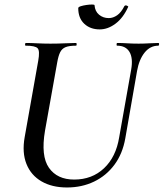

<svg xmlns="http://www.w3.org/2000/svg" viewBox="-20 -815 724 849"><path d="M560 -507Q569 -558 552.5 -585.5Q536 -613 498 -613Q495 -613 495.5 -619Q496 -625 498 -625Q520 -625 543 -623.5Q566 -622 593 -622Q617 -622 640 -623.5Q663 -625 680 -625Q684 -625 683.5 -619Q683 -613 680 -613Q644 -613 619.5 -582.5Q595 -552 586 -501L534 -203Q522 -135 486 -86.5Q450 -38 396 -12Q342 14 276 14Q210 14 163.5 -13Q117 -40 97 -90Q77 -140 89 -208L149 -546Q157 -590 146.5 -601.5Q136 -613 94 -613Q90 -613 91 -619Q92 -625 93 -625Q117 -625 145 -623.5Q173 -622 203 -622Q238 -622 266.5 -623.5Q295 -625 316 -625Q319 -625 319 -619Q319 -613 316 -613Q286 -613 270 -606.5Q254 -600 246 -584Q238 -568 233 -539L179 -237Q160 -125 196.5 -73Q233 -21 308 -21Q387 -21 440 -71Q493 -121 507 -208ZM421 -685Q379 -685 352.5 -710Q326 -735 326 -779Q326 -784 337 -787.5Q348 -791 362 -793Q376 -795 387 -795Q398 -795 398 -792Q400 -765 418 -750Q436 -735 461 -735Q480 -735 498 -747.5Q516 -760 530 -788Q534 -793 541 -790Q548 -787 547 -785Q525 -736 491 -710.5Q457 -685 421 -685Z"/></svg>

Font: Cormorant Light SemiBold
Style: Italic
Weight: 600
Italic angle: -10°
Version: Version 4.000